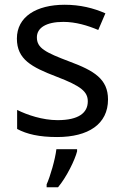

<svg xmlns="http://www.w3.org/2000/svg" viewBox="-20 -566 519 807"><path d="M434 -148C434 -234 375 -269 273 -307C170 -346 135 -364 135 -409C135 -449 174 -474 246 -474C298 -474 348 -459 393 -440L423 -510C373 -532 317 -546 252 -546C132 -546 51 -495 51 -404C51 -316 113 -284 217 -244C322 -204 349 -180 349 -140C349 -92 311 -61 222 -61C159 -61 94 -83 52 -104V-24C93 -2 145 10 220 10C351 10 434 -44 434 -148ZM304 70V61H217C212 104 191 176 176 209V221H224C260 178 295 106 304 70Z"/></svg>

Font: Noto Sans Newa
Style: Regular
Weight: 400
Designer: Monotype Design Team
Foundry: Monotype Imaging Inc.
Version: Version 2.007